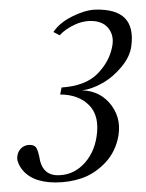

<svg xmlns="http://www.w3.org/2000/svg" viewBox="-20 -735 305 402"><path d="M254.9 -638.2Q252 -616.2 234.1 -594.7Q216.3 -573.2 193.6 -560.5Q170.9 -547.9 151.9 -545.9Q191.4 -544.4 213.9 -513.7Q236.3 -482.9 226.1 -441.9Q218.3 -411.6 197 -390.9Q175.8 -370.1 150.4 -361.6Q125 -353 96.2 -353Q42.5 -353 22 -386.2Q18.6 -392.1 16.8 -398.4Q15.1 -404.8 17.3 -412.8Q19.5 -420.9 26.9 -426.8Q33.7 -431.6 42.2 -431.6Q50.8 -431.6 55.2 -426.8Q60.1 -420.4 64 -397.9Q71.3 -370.1 97.2 -368.2Q129.9 -366.7 153.1 -389.4Q176.3 -412.1 182.1 -448.2Q189 -492.2 166.7 -514.6Q144.5 -537.1 106 -537.1L108.9 -551.8Q159.2 -555.2 184.1 -580.6Q209 -606 214.8 -637.2Q219.2 -658.2 208.7 -673.6Q198.2 -689 175.8 -690.9Q155.8 -692.4 136 -683.1Q116.2 -673.8 105 -661.1L91.8 -668Q105 -687.5 130.9 -700.4Q156.7 -713.4 178.2 -714.8Q222.2 -716.3 241.2 -697.3Q260.3 -678.2 254.9 -638.2Z"/></svg>

Font: GFS Olga
Style: Regular
Weight: 400
Designer: George Matthiopoulos
Foundry: George Matthiopoulos
Version: Version 1.0